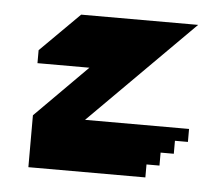

<svg xmlns="http://www.w3.org/2000/svg" viewBox="-36 -389 493 429"><g transform="rotate(5 210.5 -175.0)"><path d="M392.2 -349.9H129.8L42 -262.5V-233.4H158.5L42 -116.5V-0.1H304.4V-29.2H333.5V-58.3H363.1V-87.4H392.2V-116.5H158.9Z"/></g></svg>

Font: Stepalange Short
Style: Regular
Weight: 400
Designer: Szymon Furjan
Version: Version 1.001;Fontself Maker 3.5.8